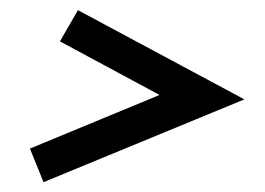

<svg xmlns="http://www.w3.org/2000/svg" viewBox="-20 -414 534 387"><path d="M67.7 -46.8 40.3 -114.5 301.6 -222.6 100.8 -330.6 137.1 -393.5 472.6 -213.7Z"/></svg>

Font: Playfair 5pt SemiExpanded Light
Style: Italic
Weight: 300
Width: 6
Italic angle: -15.6°
Designer: Claus Eggers Sørensen
Foundry: Claus Eggers Sørensen
Version: Version 2.203